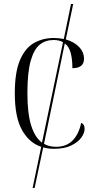

<svg xmlns="http://www.w3.org/2000/svg" viewBox="-20 -734 476 960"><path d="M251 10Q221 10 196 3L153 206H143L186 0Q127 -19 90.5 -83Q54 -147 54 -268Q54 -372 79.5 -432.5Q105 -493 149 -518.5Q193 -544 249 -544Q275 -544 299 -539L335 -714H346L309 -537Q350 -525 375 -499.5Q400 -474 400 -440Q400 -393 342 -393Q342 -438 333.5 -469.5Q325 -501 304 -517L200 -15Q225 0 260 0Q312 0 343 -31.5Q374 -63 386 -120Q403 -113 403 -90Q403 -69 386.5 -46Q370 -23 336 -6.5Q302 10 251 10ZM117 -268Q117 -166 136 -106Q155 -46 190 -21L295 -523Q276 -534 248 -534Q208 -534 179 -511Q150 -488 133.5 -430Q117 -372 117 -268Z"/></svg>

Font: Noto Serif Display SemiCondensed Light
Style: Regular
Weight: 300
Width: 4
Designer: Monotype Design Team
Foundry: Monotype Imaging Inc.
Version: Version 2.009